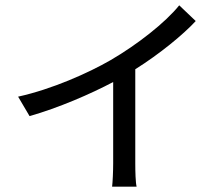

<svg xmlns="http://www.w3.org/2000/svg" viewBox="-20 -623 812 721"><path d="M48 -260 91 -187C200 -218 320 -270 405 -315V-10C405 21 403 62 401 78H493C489 62 488 21 488 -10V-363C579 -420 668 -493 715 -544L653 -603C602 -539 495 -455 395 -397C312 -349 175 -288 48 -260Z"/></svg>

Font: GenEiGothic-pro-Regular
Style: Regular
Weight: 400
Designer: Ryoko NISHIZUKA (kana & ideographs); Paul D. Hunt (Latin, Greek & Cyrillic); Wenlong ZHANG (bopomofo); Sandoll Communica
Foundry: Adobe Systems Incorporated; o_tamon
Version: Version 1.000.140830